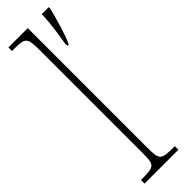

<svg xmlns="http://www.w3.org/2000/svg" viewBox="-263 -759 758 758"><g transform="rotate(-45 116.0 -380.0)"><path d="M7 0H196V-20H192C119 -20 115 -24 115 -94V-760H7V-740H20C80 -740 87 -736 87 -662V-94C87 -24 83 -20 10 -20H7ZM176 -613V-600H184C203 -640 221 -708 232 -750V-760H193C192 -709 184 -662 176 -613Z"/></g></svg>

Font: Noto Serif Devanagari ExtraCondensed Thin
Style: Regular
Weight: 100
Width: 2
Designer: Universal Thirst, Indian Type Foundry and the Monotype Design Team
Foundry: Monotype Imaging Inc.
Version: Version 2.004